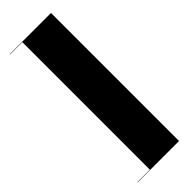

<svg xmlns="http://www.w3.org/2000/svg" viewBox="-301 -808 986 986"><g transform="rotate(-45 192.0 -315.0)"><path d="M30 -780H330V150H30V148H120V-778H30Z"/></g></svg>

Font: Bodoni* 96pt Fatface
Style: Regular
Weight: 900
Version: Version 2.3